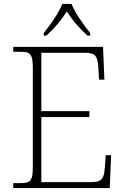

<svg xmlns="http://www.w3.org/2000/svg" viewBox="-20 -951 633 971"><path d="M201 -784V-771H215C262 -815 288 -847 318 -893C348 -847 375 -815 422 -771H436V-784C405 -822 359 -886 342 -931H295C278 -886 232 -822 201 -784ZM47 0H535L542 -166H515L510 -102C506 -49 496 -30 442 -30H189V-359H432V-389H189V-684H410C464 -684 473 -665 477 -612L481 -548H508L501 -714H47V-689H84C133 -689 146 -679 146 -605V-108C146 -35 133 -25 84 -25H47Z"/></svg>

Font: Noto Serif Georgian ExtraLight
Style: Regular
Weight: 200
Designer: Monotype Design Team, Akaki Razmadze
Foundry: Google LLC
Version: Version 2.003